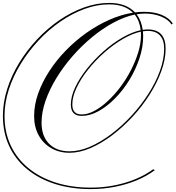

<svg xmlns="http://www.w3.org/2000/svg" viewBox="-40 -912 1205 1317"><path d="M709 -892Q825 -892 886 -827Q918 -831 948 -831Q1018 -831 1069 -810Q1120 -789 1145 -751L1137 -744Q1114 -779 1064 -799Q1014 -819 954 -819Q927 -819 897 -814Q930 -771 939 -707Q957 -710 974 -710Q1096 -710 1096 -578Q1096 -505 1066.5 -424Q1037 -343 986 -262.5Q935 -182 868.5 -110.5Q802 -39 728.5 16.5Q655 72 580 104Q505 136 437 136Q366 136 311 104Q256 72 225 15.5Q194 -41 194 -116Q194 -192 221.5 -270Q249 -348 297.5 -423Q346 -498 411 -565Q476 -632 552 -686Q628 -740 709.5 -776Q791 -812 872 -825Q815 -882 709 -882Q625 -882 539.5 -850.5Q454 -819 373.5 -763.5Q293 -708 224 -634Q155 -560 102.5 -474.5Q50 -389 20.5 -298Q-9 -207 -9 -117Q-9 -6 33 84.5Q75 175 153.5 240Q232 305 341 340Q450 375 583 375Q704 375 816.5 342Q929 309 1011 249L1022 255Q969 295 898.5 324.5Q828 354 747.5 369.5Q667 385 583 385Q447 385 336 349.5Q225 314 145 247.5Q65 181 22.5 89Q-20 -3 -20 -117Q-20 -209 9.5 -302Q39 -395 92 -481.5Q145 -568 215 -642.5Q285 -717 366.5 -773Q448 -829 535.5 -860.5Q623 -892 709 -892ZM245 -70Q245 21 296 73.5Q347 126 437 126Q504 126 577 94.5Q650 63 723 8Q796 -47 861 -117.5Q926 -188 977 -267Q1028 -346 1057 -426Q1086 -506 1086 -578Q1086 -637 1057.5 -668.5Q1029 -700 974 -700Q958 -700 940 -697Q942 -680 942 -662Q942 -589 916.5 -512Q891 -435 848 -364.5Q805 -294 750 -238Q695 -182 636 -149.5Q577 -117 520 -117Q446 -117 446 -195Q446 -250 476 -313.5Q506 -377 556.5 -440.5Q607 -504 669.5 -559.5Q732 -615 798.5 -653.5Q865 -692 925 -705Q918 -769 884 -812Q813 -797 738 -756.5Q663 -716 591.5 -657Q520 -598 457.5 -526.5Q395 -455 347 -376.5Q299 -298 272 -220Q245 -142 245 -70ZM456 -195Q456 -127 520 -127Q562 -127 607.5 -151.5Q653 -176 699 -218.5Q745 -261 786 -315.5Q827 -370 858.5 -431.5Q890 -493 908.5 -554Q927 -615 927 -671Q927 -683 926 -695Q867 -682 802 -644Q737 -606 675.5 -551.5Q614 -497 564.5 -435Q515 -373 485.5 -310.5Q456 -248 456 -195Z"/></svg>

Font: Ballet 16pt
Style: Regular
Weight: 400
Designer: Maximiliano R. Sproviero
Foundry: Omnibus-Type
Version: Version 1.100; ttfautohint (v1.8.3)